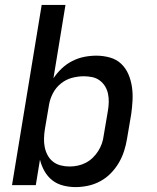

<svg xmlns="http://www.w3.org/2000/svg" viewBox="-20 -755 640 783"><path d="M288 8Q262 8 237 1.5Q212 -5 193 -20Q174 -35 161.5 -57Q149 -79 143 -104L126 0H29L150 -735H247L198 -436Q213 -458 232 -476Q251 -494 274.5 -506Q298 -518 323 -523Q348 -528 373 -528Q401 -528 428 -520.5Q455 -513 474 -495Q493 -477 503.5 -452.5Q514 -428 518 -401Q522 -374 520.5 -345.5Q519 -317 515 -289L498 -189Q494 -164 486 -139Q478 -114 464.5 -91Q451 -68 432 -48.5Q413 -29 389 -16Q365 -3 339 2.5Q313 8 288 8ZM264 -76Q280 -76 297 -79.5Q314 -83 329.5 -91Q345 -99 358 -111.5Q371 -124 380.5 -139Q390 -154 395.5 -170Q401 -186 403 -203L420 -303Q423 -320 423.5 -338Q424 -356 420.5 -372.5Q417 -389 408.5 -403Q400 -417 386.5 -427Q373 -437 356 -440.5Q339 -444 322 -444Q298 -444 273.5 -437.5Q249 -431 228.5 -414.5Q208 -398 196 -375Q184 -352 180 -328L163 -228Q160 -209 159.5 -190.5Q159 -172 162.5 -154.5Q166 -137 174.5 -121.5Q183 -106 196.5 -95.5Q210 -85 227.5 -80.5Q245 -76 264 -76Z"/></svg>

Font: Iosevka Custom Medium
Style: Italic
Weight: 500
Italic angle: -9°
Designer: Belleve Invis
Foundry: Belleve Invis
Version: Version 27.0.1